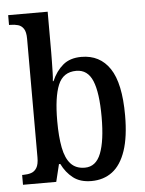

<svg xmlns="http://www.w3.org/2000/svg" viewBox="-54 -804 648 857"><g transform="rotate(-5 270.0 -375.0)"><path d="M321 10Q271 10 239.5 -14.5Q208 -39 189 -78H183L164 0H15V-44H21Q40 -44 55.5 -49Q71 -54 80.5 -69.5Q90 -85 90 -116V-648Q90 -678 80.5 -692.5Q71 -707 55.5 -711.5Q40 -716 21 -716H15V-760H192V-578Q192 -561 191.5 -536Q191 -511 190.5 -487.5Q190 -464 188 -449H191Q210 -493 241.5 -519.5Q273 -546 324 -546Q407 -546 451.5 -479.5Q496 -413 496 -269Q496 -173 475 -111Q454 -49 415 -19.5Q376 10 321 10ZM297 -52Q347 -52 369 -108.5Q391 -165 391 -271Q391 -380 369 -433Q347 -486 296 -486Q237 -486 214.5 -431.5Q192 -377 192 -270Q192 -200 201.5 -151Q211 -102 234 -77Q257 -52 297 -52Z"/></g></svg>

Font: Noto Serif Khmer Condensed Medium
Style: Regular
Weight: 500
Width: 3
Designer: Danh Hong and the Monotype Design Team
Foundry: Monotype Imaging Inc.
Version: Version 2.004